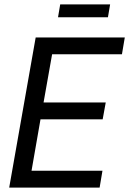

<svg xmlns="http://www.w3.org/2000/svg" viewBox="-20 -857 590 877"><path d="M22 0 143 -686H550L537 -609H218L179 -389H463L449 -312H165L124 -77H448L435 0ZM245 -778 255 -837H483L473 -778Z"/></svg>

Font: Archivo Condensed
Style: Italic
Weight: 400
Width: 3
Italic angle: -10°
Designer: Hector Gatti
Foundry: Omnibus-Type
Version: Version 2.001